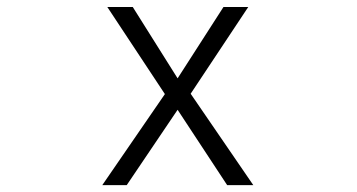

<svg xmlns="http://www.w3.org/2000/svg" viewBox="-20 -539 1040 560"><path d="M278.3 1H349.6L498 -218.8L642.6 1H718.8L536.1 -265.6L704.1 -518.6H631.8L498 -310.5L367.2 -518.6H293L460.9 -264.6Z"/></svg>

Font: DotumChe
Style: Regular
Weight: 400
Monospace: yes
Version: Version 2.21